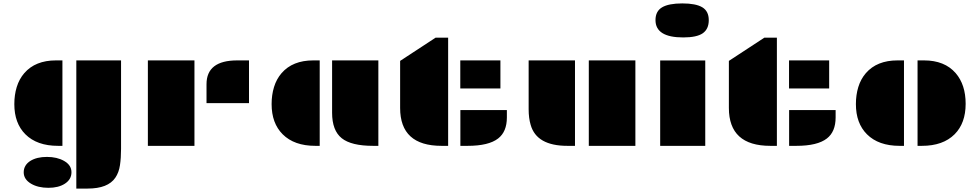

<svg xmlns="http://www.w3.org/2000/svg" viewBox="-20 -850 5703 1119"><path d="M424.8 -498H685.5V18.1Q685.5 70.3 679.2 112.8Q672.9 155.3 652.3 185.5Q609.4 249 490.7 249H424.8ZM63.5 -243.2Q63.5 -296.9 77.6 -343Q91.8 -389.2 121.6 -423.8Q186 -498 306.2 -498H343.8V0H318.4Q195.3 0 127.9 -67.4Q63.5 -131.8 63.5 -243.2ZM118.2 154.3Q118.2 132.8 128.4 116Q138.7 99.1 156.7 87.9Q194.3 64.5 253.4 64.5Q312.5 64.5 353.5 87.9Q396.5 112.3 396.5 153.8Q396.5 195.8 357.9 220.7Q320.8 244.6 262.2 244.6Q201.7 244.6 161.1 220.7Q118.2 195.3 118.2 154.3Z M1183.6 -359.4Q1183.6 -498 1362.8 -498H1431.2V-249H1183.6ZM841.8 -498H1113.3V0H841.8Z M1915.5 -498H2185.1V0H2154.3Q2027.3 0 1971.7 -44.4Q1915.5 -89.4 1915.5 -192.9ZM1563 -243.2Q1563 -296.9 1577.1 -343Q1591.3 -389.2 1621.1 -423.8Q1685.5 -498 1805.7 -498H1843.3V0H1817.9Q1694.8 0 1627.4 -67.4Q1563 -131.8 1563 -243.2Z M2553.7 0Q2312 0 2312 -220.7V-495.1L2518.6 -630.4H2591.8V0ZM2662.6 -498H2896.5V-334.5H2662.6ZM2663.1 -208.5H2934.1V-165.5Q2934.1 -82.5 2883.3 -43Q2828.1 0 2705.1 0H2663.1Z M3411.6 -498H3683.1V0H3411.6ZM3061 -498H3331.1V0H3287.1Q3107.4 0 3072.8 -122.1Q3061 -161.6 3061 -213.4Z M3961.9 -631.8Q3800.3 -631.8 3800.3 -732.9Q3800.3 -784.7 3838.9 -807.4Q3877.4 -830.1 3956.5 -830.1Q4035.6 -830.1 4073.2 -807.4Q4110.8 -784.7 4110.8 -732.7Q4110.8 -680.7 4075.9 -656.2Q4041 -631.8 3961.9 -631.8ZM3827.6 -497.6H4090.3V0H3827.6Z M4469.7 0Q4228 0 4228 -220.7V-495.1L4434.6 -630.4H4507.8V0ZM4578.6 -498H4812.5V-334.5H4578.6ZM4579.1 -208.5H4850.1V-165.5Q4850.1 -82.5 4799.3 -43Q4744.1 0 4621.1 0H4579.1Z M5327.6 -498H5365.2Q5485.4 -498 5549.8 -423.8Q5607.9 -356.4 5607.9 -245.1Q5607.9 -131.8 5543.5 -67.4Q5476.1 0 5353 0H5327.6ZM4968.3 -243.2Q4968.3 -296.9 4982.4 -343Q4996.6 -389.2 5026.4 -423.8Q5090.8 -498 5210.9 -498H5248.5V0H5223.1Q5100.1 0 5032.7 -67.4Q4968.3 -131.8 4968.3 -243.2Z"/></svg>

Font: Plaster
Style: Regular
Weight: 400
Designer: Eben Sorkin
Foundry: Eben Sorkin
Version: Version 1.007